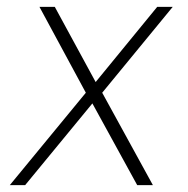

<svg xmlns="http://www.w3.org/2000/svg" viewBox="-20 -537 545 557"><path d="M8.5 0 229 -268 94.5 -517H139L257.5 -299L436 -517H481L276.5 -268L423.5 0H378L248 -237L53 0Z"/></svg>

Font: Public Sans Thin
Style: Italic
Weight: 100
Italic angle: -8°
Designer: The Public Sans project authors (U.S. Web Design System). Libre Franklin designed by Pablo Impallari and Rodrigo Fuenzal
Version: Version 2.000